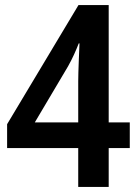

<svg xmlns="http://www.w3.org/2000/svg" viewBox="-20 -736 550 756"><path d="M288 -153V0H408V-153H491V-254H408V-716H289L8 -247V-153ZM288 -254H117L248 -475C266 -507 279 -537 290 -565H293C292 -541 288 -452 288 -416Z"/></svg>

Font: Noto Sans Devanagari UI SemiCondensed SemiBold
Style: Regular
Weight: 600
Width: 4
Designer: Jelle Bosma - Monotype Design Team
Foundry: Monotype Imaging Inc.
Version: Version 2.004